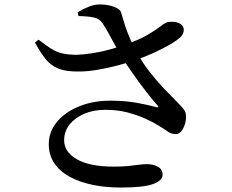

<svg xmlns="http://www.w3.org/2000/svg" viewBox="-20 -799 1040 862"><path d="M522 43Q455 43 396.5 31Q338 19 293.5 -5Q249 -29 224 -66Q199 -103 199 -151Q199 -207 235 -251Q271 -295 334 -321Q397 -347 475 -347Q543 -347 596.5 -337Q650 -327 681 -318Q698 -315 686 -327Q662 -354 635 -389Q608 -424 580.5 -463Q553 -502 528 -540Q513 -566 497.5 -594.5Q482 -623 467.5 -649.5Q453 -676 440 -695Q427 -715 401.5 -720.5Q376 -726 332 -727L329 -744Q353 -759 378.5 -769Q404 -779 428 -779Q464 -779 492 -768.5Q520 -758 524 -742Q534 -707 543.5 -678.5Q553 -650 565 -622.5Q577 -595 595 -563Q620 -517 652 -476Q684 -435 718 -399.5Q752 -364 783 -333Q800 -316 807.5 -304.5Q815 -293 815 -278Q816 -262 810.5 -243Q805 -224 794.5 -210.5Q784 -197 769 -197Q749 -197 733 -208.5Q717 -220 694 -234Q667 -251 631 -267Q595 -283 551 -294.5Q507 -306 453 -306Q399 -306 357.5 -288Q316 -270 292 -239.5Q268 -209 268 -169Q268 -117 325 -84Q382 -51 492 -51Q529 -51 555 -53.5Q581 -56 601 -59Q621 -62 640 -62Q668 -62 689 -50.5Q710 -39 710 -14Q710 11 668 27Q626 43 522 43ZM335 -478Q278 -477 243.5 -490.5Q209 -504 185.5 -533Q162 -562 137 -608L153 -621Q185 -596 209.5 -580.5Q234 -565 261 -559Q288 -553 325 -553Q355 -554 394.5 -560Q434 -566 474 -577Q514 -588 547 -600Q608 -622 643.5 -643Q679 -664 698 -679Q717 -694 730 -699Q747 -703 767 -700Q787 -697 798 -685Q807 -674 804.5 -659Q802 -644 790 -632Q774 -617 742 -598.5Q710 -580 669.5 -561.5Q629 -543 585 -528Q553 -517 509.5 -505.5Q466 -494 420 -486Q374 -478 335 -478Z"/></svg>

Font: Noto Serif JP ExtraLight SemiBold
Style: Regular
Weight: 600
Version: Version 2.003-H1;hotconv 1.1.1;makeotfexe 2.6.0